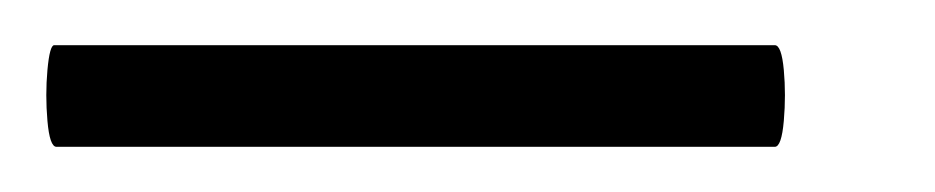

<svg xmlns="http://www.w3.org/2000/svg" viewBox="-32 14 414 85"><path d="M-7 79Q-10 79 -11 67.5Q-12 56 -11 45Q-10 34 -8 34H311Q314 34 315 45Q316 56 315 67.5Q314 79 311 79Z"/></svg>

Font: Cormorant Garamond Light SemiBold
Style: Italic
Weight: 600
Italic angle: -10°
Version: Version 4.001